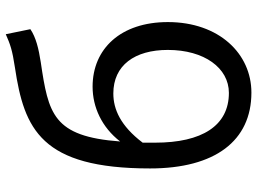

<svg xmlns="http://www.w3.org/2000/svg" viewBox="-130 -726 869 648"><g transform="rotate(-90 304.0 -401.5)"><path d="M316 13C447 13 554 -96 554 -269C554 -428 464 -523 336 -523C267 -523 199 -492 151 -430C168 -657 244 -672 419 -698C464 -705 502 -714 530 -733L513 -816C479 -801 460 -794 400 -785C193 -754 60 -697 60 -329C60 -110 153 13 316 13ZM147 -354C204 -429 260 -453 313 -453C408 -453 460 -381 460 -269C460 -146 399 -63 315 -63C204 -63 147 -154 147 -312Z"/></g></svg>

Font: GenYoGothic2 TW R
Style: Regular
Weight: 400
Version: Version 2.100;PS 2.1;hotconv 16.6.51;makeotf.lib2.5.65220 DE